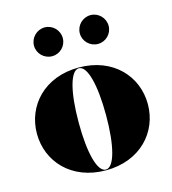

<svg xmlns="http://www.w3.org/2000/svg" viewBox="-105 -770 777 866"><g transform="rotate(-15 284.0 -337.0)"><path d="M329 -617C329 -580 359.5 -550 396.5 -550C433.5 -550 463.5 -580 463.5 -617C463.5 -654 433.5 -684.5 396.5 -684.5C359.5 -684.5 329 -654 329 -617ZM115 -617C115 -580 145.5 -550 182.5 -550C219.5 -550 249.5 -580 249.5 -617C249.5 -654 219.5 -684.5 182.5 -684.5C145.5 -684.5 115 -654 115 -617ZM25 -230C25 -100 123 10 284 10C445 10 543 -100 543 -230C543 -360 445 -470 284 -470C123 -470 25 -360 25 -230ZM220 -230C220 -374 245 -466.5 284 -466.5C323 -466.5 348 -374 348 -230C348 -86 323 6.5 284 6.5C245 6.5 220 -86 220 -230Z"/></g></svg>

Font: Bodoni* 48pt Fatface
Style: Regular
Weight: 900
Version: Version 2.3